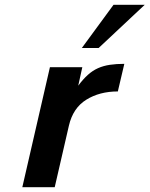

<svg xmlns="http://www.w3.org/2000/svg" viewBox="-20 -780 623 800"><path d="M188 -500H323L306 -423Q326 -450 346 -468Q366 -486 388.5 -496Q411 -506 438 -510Q465 -514 498 -514L471 -399Q395 -399 339.5 -364.5Q284 -330 267 -256L208 0H73ZM391 -580H321L453 -760H583Z"/></svg>

Font: Perun
Style: Bold Italic
Weight: 700
Italic angle: -12°
Foundry: Copyright (c) Stefan Peev, Context Ltd, 2016
Version: Version 1.027